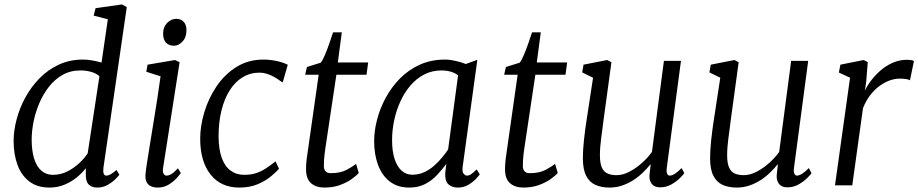

<svg xmlns="http://www.w3.org/2000/svg" viewBox="-20 -837 4147 867"><path d="M447 -79Q445 -61 448.5 -52.5Q452 -44 459 -44Q469.5 -44 480.5 -50.5Q491.5 -57 506 -69.5L519 -48Q515 -42 501 -28Q487 -14 466 -2Q445 10 419 10Q394 10 380.2 -4.2Q366.5 -18.5 367.5 -51V-77.5Q351.5 -56.5 327 -36.2Q302.5 -16 271.2 -3Q240 10 203.5 10Q148.5 10 112.5 -17.5Q76.5 -45 59 -92.5Q41.5 -140 41.5 -200.5Q41.5 -246.5 54.8 -297.2Q68 -348 94 -396Q120 -444 158 -483Q196 -522 245.5 -545Q295 -568 355.5 -568Q375 -568 397.2 -564Q419.5 -560 438.5 -554.5L467 -750L403 -766.5L411.5 -800L531 -817L552.5 -805ZM429 -493Q412 -507.5 389 -513.2Q366 -519 343.5 -519Q298.5 -519 263 -499Q227.5 -479 201.2 -445.5Q175 -412 157.5 -371Q140 -330 131.5 -287.2Q123 -244.5 123 -206.5Q123 -157 134 -121.2Q145 -85.5 166.5 -66.5Q188 -47.5 219 -47.5Q254 -47.5 284.8 -63.2Q315.5 -79 339.2 -101.5Q363 -124 376 -145Z M692.5 10Q675.5 10 662.2 4.2Q649 -1.5 642.2 -14.5Q635.5 -27.5 637 -49Q638.5 -68 644.2 -104.8Q650 -141.5 657.8 -189.5Q665.5 -237.5 674.2 -290.5Q683 -343.5 691 -395.8Q699 -448 705 -492.5L640.5 -513L646.5 -545L770.5 -566L791 -556L716.5 -79Q713.5 -61 718.8 -52.5Q724 -44 731 -44Q742 -44 754.2 -51.2Q766.5 -58.5 783.5 -77L796.5 -55.5Q792 -48.5 777.8 -32.8Q763.5 -17 741.8 -3.5Q720 10 692.5 10ZM765.5 -630.5Q743 -630.5 729.8 -644.2Q716.5 -658 716.5 -685.5Q716.5 -715 734.8 -733.5Q753 -752 776.5 -752Q796.5 -752 809.2 -738.8Q822 -725.5 822 -700.5Q822 -668.5 804.2 -649.5Q786.5 -630.5 765.5 -630.5Z M1060.5 10Q977.5 10 930.8 -49Q884 -108 884 -210.5Q884 -267.5 902.5 -329.8Q921 -392 957.2 -446.2Q993.5 -500.5 1047 -534.2Q1100.5 -568 1170.5 -568Q1197 -568 1227.8 -561.8Q1258.5 -555.5 1279.5 -544.5L1256.5 -464.5L1245 -472Q1232 -482 1216.2 -490.5Q1200.5 -499 1184.2 -504Q1168 -509 1152.5 -509Q1110 -509 1075.8 -488.2Q1041.5 -467.5 1017.2 -429Q993 -390.5 980 -337.8Q967 -285 967 -221Q967.5 -163 981.2 -124.5Q995 -86 1021 -66.8Q1047 -47.5 1083 -47.5Q1113 -47.5 1136.5 -55.2Q1160 -63 1181 -76.8Q1202 -90.5 1224 -108.5L1240 -75Q1228 -61 1203.8 -40.8Q1179.5 -20.5 1143.8 -5.2Q1108 10 1060.5 10Z M1449.5 -169.5Q1447 -152.5 1445.5 -139.5Q1444 -126.5 1443.2 -114.2Q1442.5 -102 1442.5 -86.5Q1442.5 -72 1450.2 -63.5Q1458 -55 1473.5 -55Q1517 -55 1545.5 -70.2Q1574 -85.5 1588 -97L1600 -56Q1589.5 -43.5 1567.5 -28Q1545.5 -12.5 1514.5 -1.2Q1483.5 10 1445 10Q1407 10 1384.5 -9.8Q1362 -29.5 1362 -72.5Q1362 -79 1362.2 -86.5Q1362.5 -94 1363.2 -102.5Q1364 -111 1365 -119.8Q1366 -128.5 1367.5 -137.5L1419 -499.5H1358L1366 -534.5L1428.5 -554Q1437.5 -565.5 1447.8 -590.2Q1458 -615 1467.8 -642.8Q1477.5 -670.5 1484 -691H1523.5L1505.5 -555H1642.5L1635 -499.5H1499Z M2069.5 -86Q2066 -61.5 2073.5 -52.8Q2081 -44 2088.5 -44Q2098.5 -44 2108.5 -51.2Q2118.5 -58.5 2132.5 -72L2146.5 -50Q2143 -44 2129.5 -29.5Q2116 -15 2094.8 -2.5Q2073.5 10 2047.5 10Q2020.5 10 2004.5 -5Q1988.5 -20 1990.5 -56L1995.5 -97Q1977 -72 1954 -47.2Q1931 -22.5 1900.2 -6.2Q1869.5 10 1828.5 10Q1775.5 10 1740.2 -17.2Q1705 -44.5 1687.2 -92Q1669.5 -139.5 1669.5 -200Q1669.5 -246 1682.8 -297Q1696 -348 1722 -396Q1748 -444 1786.5 -483Q1825 -522 1876 -545Q1927 -568 1990 -568Q2010.5 -568 2036.5 -562.2Q2062.5 -556.5 2083.5 -548L2135.5 -567ZM2048.5 -497Q2033 -508.5 2014 -513.8Q1995 -519 1974 -519Q1931 -519 1895.8 -500.8Q1860.5 -482.5 1833.5 -451Q1806.5 -419.5 1788 -379Q1769.5 -338.5 1760 -293.8Q1750.5 -249 1750.5 -205Q1750.5 -153 1762.2 -118Q1774 -83 1794.5 -65.5Q1815 -48 1841.5 -48Q1870.5 -48 1895 -59.2Q1919.5 -70.5 1939.8 -88.2Q1960 -106 1976 -125.5Q1992 -145 2003.5 -162Z M2348 -169.5Q2345.5 -152.5 2344 -139.5Q2342.5 -126.5 2341.8 -114.2Q2341 -102 2341 -86.5Q2341 -72 2348.8 -63.5Q2356.5 -55 2372 -55Q2415.5 -55 2444 -70.2Q2472.5 -85.5 2486.5 -97L2498.5 -56Q2488 -43.5 2466 -28Q2444 -12.5 2413 -1.2Q2382 10 2343.5 10Q2305.5 10 2283 -9.8Q2260.5 -29.5 2260.5 -72.5Q2260.5 -79 2260.8 -86.5Q2261 -94 2261.8 -102.5Q2262.5 -111 2263.5 -119.8Q2264.5 -128.5 2266 -137.5L2317.5 -499.5H2256.5L2264.5 -534.5L2327 -554Q2336 -565.5 2346.2 -590.2Q2356.5 -615 2366.2 -642.8Q2376 -670.5 2382.5 -691H2422L2404 -555H2541L2533.5 -499.5H2397.5Z M2732 10Q2696 10 2669 -2Q2642 -14 2627 -43Q2612 -72 2612 -123Q2612 -140.5 2613.2 -161.2Q2614.5 -182 2617 -205Q2619.5 -228 2622.5 -251.2Q2625.5 -274.5 2629 -296L2658 -486L2609 -510L2615 -545L2722 -566L2741 -556L2705 -292Q2702.5 -270.5 2699.8 -250.5Q2697 -230.5 2694.5 -211.5Q2692 -192.5 2690.5 -173.8Q2689 -155 2689 -136Q2689 -99 2698.2 -79.5Q2707.5 -60 2724.5 -53Q2741.5 -46 2764 -46Q2792.5 -46 2822.5 -61.8Q2852.5 -77.5 2879.2 -101.5Q2906 -125.5 2924 -151L2978 -562H3055L2991 -80Q2988.5 -61.5 2992.5 -52.8Q2996.5 -44 3004 -44Q3014 -44 3027 -52Q3040 -60 3058 -78L3070 -55Q3066 -48.5 3050.5 -33Q3035 -17.5 3011.8 -4.2Q2988.5 9 2961 9Q2934 9 2921.5 -9Q2909 -27 2914 -57Q2914 -58.5 2914.5 -62.5Q2915 -66.5 2915.8 -72Q2916.5 -77.5 2917 -83.2Q2917.5 -89 2918 -94L2917 -95Q2901.5 -75.5 2882 -56.8Q2862.5 -38 2839 -23Q2815.5 -8 2788.8 1Q2762 10 2732 10Z M3306.5 10Q3270.5 10 3243.5 -2Q3216.5 -14 3201.5 -43Q3186.5 -72 3186.5 -123Q3186.5 -140.5 3187.8 -161.2Q3189 -182 3191.5 -205Q3194 -228 3197 -251.2Q3200 -274.5 3203.5 -296L3232.5 -486L3183.5 -510L3189.5 -545L3296.5 -566L3315.5 -556L3279.5 -292Q3277 -270.5 3274.2 -250.5Q3271.5 -230.5 3269 -211.5Q3266.5 -192.5 3265 -173.8Q3263.5 -155 3263.5 -136Q3263.5 -99 3272.8 -79.5Q3282 -60 3299 -53Q3316 -46 3338.5 -46Q3367 -46 3397 -61.8Q3427 -77.5 3453.8 -101.5Q3480.5 -125.5 3498.5 -151L3552.5 -562H3629.5L3565.5 -80Q3563 -61.5 3567 -52.8Q3571 -44 3578.5 -44Q3588.5 -44 3601.5 -52Q3614.5 -60 3632.5 -78L3644.5 -55Q3640.5 -48.5 3625 -33Q3609.5 -17.5 3586.2 -4.2Q3563 9 3535.5 9Q3508.5 9 3496 -9Q3483.5 -27 3488.5 -57Q3488.5 -58.5 3489 -62.5Q3489.5 -66.5 3490.2 -72Q3491 -77.5 3491.5 -83.2Q3492 -89 3492.5 -94L3491.5 -95Q3476 -75.5 3456.5 -56.8Q3437 -38 3413.5 -23Q3390 -8 3363.2 1Q3336.5 10 3306.5 10Z M3750.5 0 3818.5 -486 3768 -509.5 3775 -545 3880 -566 3898.5 -556.5 3891.5 -468.5 3885.5 -427Q3894 -447 3911.8 -471Q3929.5 -495 3954.2 -517Q3979 -539 4009.8 -553Q4040.5 -567 4075 -567Q4082.5 -567 4092.2 -566Q4102 -565 4107 -561L4089 -474.5Q4082.5 -478.5 4071 -480.2Q4059.5 -482 4042.5 -482Q4021 -482 3997.8 -473.8Q3974.5 -465.5 3951.8 -449Q3929 -432.5 3909.8 -407.5Q3890.5 -382.5 3877 -349L3828.5 0Z"/></svg>

Font: Merriweather Light 18pt Light
Style: Italic
Weight: 300
Italic angle: -7.8°
Version: Version 2.101